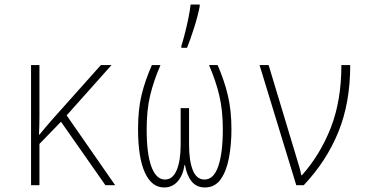

<svg xmlns="http://www.w3.org/2000/svg" viewBox="-20 -817 1630 847"><path d="M117 0V-530H154V-382Q154 -341 154 -303Q154 -265 152 -223H154Q168 -240 181 -255.5Q194 -271 209 -288L425 -530H472L274 -308L488 0H445L249 -280L154 -182V0Z M704 10Q649 10 619 -56Q589 -122 589 -248Q589 -334 604.5 -398Q620 -462 650 -530H688Q658 -461 642.5 -396.5Q627 -332 627 -246Q627 -138 648 -81.5Q669 -25 708 -25Q742 -25 759.5 -66.5Q777 -108 777 -180V-340H814V-180Q814 -108 830.5 -66.5Q847 -25 882 -25Q923 -25 943 -84Q963 -143 963 -246Q963 -330 947.5 -395.5Q932 -461 902 -530H940Q970 -461 985.5 -395Q1001 -329 1001 -247Q1001 -179 990 -120.5Q979 -62 953.5 -26Q928 10 884 10Q847 10 825.5 -16.5Q804 -43 796 -89H794Q787 -43 763.5 -16.5Q740 10 704 10ZM780 -614Q787 -636 795.5 -669Q804 -702 811 -736.5Q818 -771 821 -797H861V-789Q853 -747 836.5 -695Q820 -643 805 -606H780Z M1287 0 1125 -530H1165L1288 -122Q1293 -105 1299.5 -83.5Q1306 -62 1309 -44H1312Q1393 -135 1439.5 -254Q1486 -373 1486 -530H1525Q1525 -363 1472.5 -234.5Q1420 -106 1320 0Z"/></svg>

Font: Noto Sans Mono Condensed ExtraLight
Style: Regular
Weight: 200
Width: 3
Designer: Monotype Design Team
Foundry: Monotype Imaging Inc.
Version: Version 2.014; ttfautohint (v1.8.4.7-5d5b)